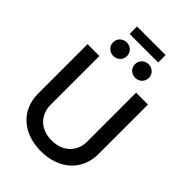

<svg xmlns="http://www.w3.org/2000/svg" viewBox="-301 -1172 1305 1305"><g transform="rotate(45 352.0 -519.0)"><path d="M351.6 11.7C527.8 11.7 642.1 -97.2 642.1 -250V-727.5H528.3V-259.3C528.3 -162.1 460.4 -91.8 351.6 -91.8C243.2 -91.8 175.3 -162.1 175.3 -259.3V-727.5H61.5V-250C61.5 -96.7 175.8 11.7 351.6 11.7ZM452.1 -794.4C489.3 -794.4 518.6 -822.8 518.6 -859.4C518.6 -896.5 489.3 -924.8 452.1 -924.8C414.6 -924.8 385.3 -896.5 385.3 -859.4C385.3 -822.8 414.6 -794.4 452.1 -794.4ZM241.7 -794.4C279.3 -794.4 308.6 -822.8 308.6 -859.4C308.6 -896.5 279.3 -924.8 241.7 -924.8C204.6 -924.8 175.3 -896.5 175.3 -859.4C175.3 -822.8 204.6 -794.4 241.7 -794.4ZM489.3 -1050.3H214.4V-979H489.3Z"/></g></svg>

Font: Raveo Display Display Medium
Style: Regular
Weight: 500
Designer: Jakub Foglar, Rasmus Andersson (Inter)
Foundry: Jakubfoglar.com
Version: Version 1.100;Glyphs 3.2.3 (3260)